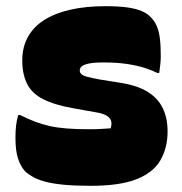

<svg xmlns="http://www.w3.org/2000/svg" viewBox="-20 -584 590 621"><path d="M269 -166Q290 -166 307 -167Q324 -168 338 -169Q342 -183 339.5 -192.5Q337 -202 325.5 -209.5Q314 -217 289 -221L216 -234Q155 -245 119 -263.5Q83 -282 67.5 -313Q52 -344 52 -389Q52 -431 70 -464Q88 -497 122.5 -519Q157 -541 207 -552.5Q257 -564 321 -564Q364 -564 392 -560Q420 -556 437.5 -548.5Q455 -541 465 -531Q479 -518 486.5 -501Q494 -484 497 -460.5Q500 -437 500 -402Q500 -390 498.5 -376Q497 -362 495 -348H489Q471 -357 447.5 -364.5Q424 -372 391.5 -377Q359 -382 315 -382Q284 -382 267.5 -378.5Q251 -375 244.5 -369.5Q238 -364 238 -356Q238 -349 243.5 -344Q249 -339 262.5 -335.5Q276 -332 302 -327L371 -316Q426 -307 458.5 -286.5Q491 -266 506.5 -234Q522 -202 522 -159Q522 -106 499 -66Q476 -26 422 -4.5Q368 17 273 17Q222 17 186 13.5Q150 10 126 3.5Q102 -3 87 -11.5Q72 -20 62 -29Q47 -45 38.5 -70.5Q30 -96 30 -138Q30 -161 32 -178Q34 -195 39 -212H45Q71 -199 93.5 -190.5Q116 -182 140 -176.5Q164 -171 195.5 -168.5Q227 -166 269 -166Z"/></svg>

Font: Recursive Casual Black
Style: Regular
Weight: 900
Version: Version 1.047